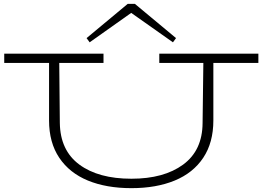

<svg xmlns="http://www.w3.org/2000/svg" viewBox="-20 -965 1364 998"><path d="M1323 -638H1089V-339Q1089 -224 1036.5 -145Q984 -66 888 -26.5Q792 13 663 13Q533 13 437 -26.5Q341 -66 288 -145Q235 -224 235 -339V-638H2V-686H518V-638H288L291 -326Q293 -183 392.5 -109.5Q492 -36 663 -36Q832 -36 932 -109.5Q1032 -183 1033 -325L1037 -638H808V-686H1323ZM430 -767 644 -945H681L895 -767L879 -745L662 -898L446 -745Z"/></svg>

Font: BioRhyme Expanded Light
Style: Regular
Weight: 300
Width: 7
Designer: Aoife Mooney
Foundry: Aoife Mooney Type
Version: Version 1.001